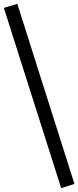

<svg xmlns="http://www.w3.org/2000/svg" viewBox="-44 -778 407 998"><path d="M274 200 -24 -737 46 -758 343 178Z"/></svg>

Font: Piazzolla Thin ExtraBold
Style: Regular
Weight: 800
Version: Version 2.005